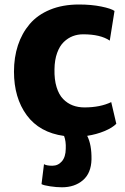

<svg xmlns="http://www.w3.org/2000/svg" viewBox="-20 -584 543 831"><path d="M159.7 212.9 170.4 126.5Q181.2 133.3 206.5 133.3Q231.4 133.3 247.8 114.3Q264.2 95.2 264.6 60.1Q266.1 27.3 257.3 4.4Q150.9 -10.3 95.7 -85.4Q40.5 -160.6 40.5 -273.9Q40.5 -335.9 57.6 -387.9Q74.7 -439.9 108.4 -479.7Q142.1 -519.5 196.5 -542Q251 -564.5 321.8 -564.5Q375.5 -564.5 418.5 -555.7Q461.4 -546.9 475.6 -536.6L455.1 -408.2Q415 -435.5 339.8 -435.5Q315.9 -435.5 294.9 -427.5Q273.9 -419.4 256.1 -402.3Q238.3 -385.3 227.3 -355Q216.3 -324.7 215.8 -284.2Q214.8 -239.7 224.9 -207Q234.9 -174.3 253.2 -155.5Q271.5 -136.7 294.7 -127.9Q317.9 -119.1 345.7 -119.1Q413.6 -119.1 461.4 -142.1L483.4 -48.3Q466.3 -30.8 432.1 -16.6Q397.9 -2.4 357.4 3.9Q377 42 376 106Q374.5 165.5 338.9 196Q303.2 226.6 248 226.6Q224.6 226.6 196.8 222.4Q168.9 218.3 159.7 212.9Z"/></svg>

Font: HaufeMerriweatherSans
Style: Bold
Weight: 700
Designer: Eben Sorkin
Foundry: Eben Sorkin
Version: Version 1.56